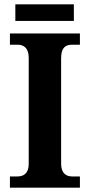

<svg xmlns="http://www.w3.org/2000/svg" viewBox="-20 -869 415 889"><path d="M51 -772H322V-849H51ZM26 0H350V-52H314C286 -52 263 -67 263 -111V-600C263 -649 284 -662 314 -662H350V-714H26V-662H61C88 -662 113 -649 113 -601V-110C113 -65 88 -52 61 -52H26Z"/></svg>

Font: Noto Serif SemiCondensed
Style: Bold
Weight: 700
Width: 4
Designer: Monotype Design Team
Foundry: Monotype Imaging Inc.
Version: Version 2.015